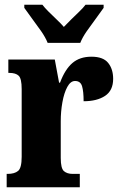

<svg xmlns="http://www.w3.org/2000/svg" viewBox="-20 -786 508 806"><path d="M8 0V-56H12Q41 -56 56 -68.5Q71 -81 71 -128V-412Q71 -456 58.5 -468Q46 -480 19 -480H15V-536H210L228 -439H232Q253 -495 284 -521.5Q315 -548 364 -548Q413 -548 434 -522Q455 -496 455 -455Q455 -406 421 -383.5Q387 -361 331 -361Q331 -402 324.5 -424Q318 -446 295 -446Q276 -446 262.5 -421Q249 -396 242 -357Q235 -318 235 -277V-123Q235 -79 248.5 -67.5Q262 -56 285 -56H315V0ZM180 -606Q171 -629 152.5 -655.5Q134 -682 114.5 -708Q95 -734 82 -753V-766H158Q167 -754 183.5 -737.5Q200 -721 218 -704Q236 -687 248 -673Q261 -687 278.5 -704Q296 -721 313 -737.5Q330 -754 339 -766H415V-753Q402 -734 382.5 -708Q363 -682 344.5 -655.5Q326 -629 317 -606Z"/></svg>

Font: Noto Serif Sinhala ExtraCondensed Black
Style: Regular
Weight: 900
Width: 2
Designer: Jelle Bosma - Monotype Design Team
Foundry: Monotype Imaging Inc.
Version: Version 2.007; ttfautohint (v1.8.4.7-5d5b)